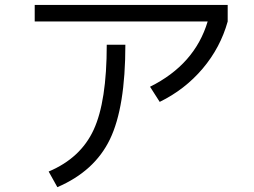

<svg xmlns="http://www.w3.org/2000/svg" viewBox="-20 -733 1040 786"><path d="M122.1 -645V-712.9H912.1V-645Q882.3 -538.1 809.6 -452.1Q736.8 -366.2 633.8 -315.9L594.2 -377.9Q777.3 -468.8 830.1 -645ZM417 -549.8H493.2Q493.2 -293.9 430.2 -163.1Q367.2 -32.2 214.8 33.2L179.2 -30.8Q310.1 -85.9 363.5 -201.9Q417 -317.9 417 -549.8Z"/></svg>

Font: WebKoruri
Style: Regular
Weight: 400
Foundry: lindwurm / mohemohe
Version: Version 1.00